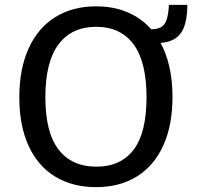

<svg xmlns="http://www.w3.org/2000/svg" viewBox="-20 -759 830 789"><path d="M585.6 -583.9V-638.5H596.1Q625.2 -638.8 640.4 -646.6Q655.6 -654.4 663.8 -675.6Q671.9 -696.8 674.2 -739.1H750Q749.6 -677.6 733.7 -641.6Q717.7 -605.6 681.9 -591.5Q646.1 -577.3 585.6 -583.9ZM59.4 -358.8Q59.4 -476.1 97.8 -560.4Q136.2 -644.8 207.5 -688.9Q278.7 -733 375.4 -733Q471.2 -733 542 -689Q612.7 -645.1 650.7 -561Q688.8 -477 688.8 -360Q688.8 -244 650.8 -160.7Q612.9 -77.4 542.2 -33.7Q471.5 10 374.8 10Q277.3 10 206.3 -33.5Q135.4 -76.9 97.4 -159.9Q59.4 -242.9 59.4 -358.8ZM582.1 -358.9Q582.1 -505.4 528.6 -577.2Q475 -648.9 375.4 -648.9Q274.9 -648.9 220.7 -576.9Q166.4 -504.9 166.4 -358.9Q166.4 -214.8 220.7 -144.4Q274.9 -74.1 376 -74.1Q476.4 -74.1 529.3 -144.1Q582.1 -214.1 582.1 -358.9Z"/></svg>

Font: Public Sans VF
Style: Regular
Weight: 400
Designer: Pablo Impallari, Rodrigo Fuenzalida (Modified by Dan O. Williams and USWDS)
Version: Version 1.003